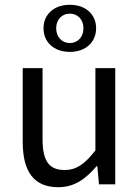

<svg xmlns="http://www.w3.org/2000/svg" viewBox="-20 -771 584 803"><path d="M162 -653C162 -596 204 -554 272 -554C340 -554 382 -596 382 -653C382 -709 340 -751 272 -751C204 -751 162 -709 162 -653ZM329 -653C329 -615 304 -591 272 -591C240 -591 215 -615 215 -653C215 -690 240 -714 272 -714C304 -714 329 -690 329 -653ZM75 -178C75 -54 121 12 224 12C291 12 339 -23 384 -76H387L394 0H462V-486H379V-142C334 -84 299 -60 250 -60C185 -60 158 -98 158 -189V-486H75Z"/></svg>

Font: Cambridge Sans
Style: Regular
Weight: 400
Version: Version 2.020;PS 002.020;hotconv 1.0.88;makeotf.lib2.5.64775